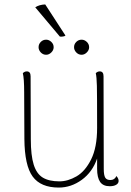

<svg xmlns="http://www.w3.org/2000/svg" viewBox="-20 -834 591 866"><path d="M515 -18Q515 -7 504 -0.5Q493 6 475 6Q445 6 431.5 -13.5Q418 -33 418 -73V-119Q397 -58 349 -23Q301 12 245 12Q164 12 127.5 -37.5Q91 -87 90 -207L89 -417Q89 -480 83 -504Q91 -512 101 -512Q118 -512 118 -490L119 -206Q119 -133 132 -91.5Q145 -50 173 -33Q201 -16 248 -16Q286 -16 325 -38.5Q364 -61 391 -115Q418 -169 418 -257Q418 -407 417 -447Q416 -487 412 -504Q420 -512 430 -512Q447 -512 447 -490L448 -72Q448 -44 454.5 -33Q461 -22 478 -22Q497 -22 505 -40Q515 -29 515 -18ZM154 -621Q154 -635 164 -645Q174 -655 188 -655Q201 -655 211.5 -645Q222 -635 222 -621Q222 -608 211.5 -597.5Q201 -587 188 -587Q174 -587 164 -597.5Q154 -608 154 -621ZM314 -621Q314 -635 324 -645Q334 -655 348 -655Q361 -655 371.5 -645Q382 -635 382 -621Q382 -608 371.5 -597.5Q361 -587 348 -587Q334 -587 324 -597.5Q314 -608 314 -621ZM184 -814 275 -674Q274 -671 265 -669.5Q256 -668 250 -669L139 -801Q157 -813 184 -814Z"/></svg>

Font: Arima Madurai Thin
Style: Regular
Weight: 250
Designer: Joana Correia and Natanael Gama
Foundry: NDISCOVER
Version: Version 1.019; ttfautohint (v1.5) -l 7 -r 28 -G 50 -x 13 -D 